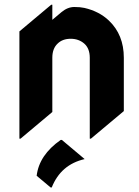

<svg xmlns="http://www.w3.org/2000/svg" viewBox="-20 -577 597 826"><path d="M241.2 24.9Q241.2 24.9 246.1 24.9L344.2 107.4Q241.7 130.9 202.6 229.5H197.8L137.7 179.2Q148.4 89.8 241.2 24.9ZM63.5 19.5V-441.9L200.2 -556.6H205.1V-491.7L244.6 -524.9Q271 -546.9 299.8 -546.9Q325.2 -546.9 342.8 -543Q406.7 -528.3 448.7 -488.3Q512.7 -427.2 512.7 -328.6V-99.1L371.1 19.5H366.2V-328.6Q366.2 -368.7 342.3 -389.6Q318.4 -410.2 284.2 -410.2Q249 -410.2 228 -389.6Q205.1 -368.2 205.1 -328.6V-95.2L68.4 19.5Z"/></svg>

Font: Gothica
Style: Bold
Weight: 700
Designer: Wojciech Kalinowski "wmk69" (wmk69@o2.pl)
Foundry: Wojciech Kalinowski "wmk69" (wmk69@o2.pl)
Version: Version 2.1.0; 2021-05-14